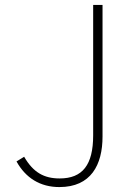

<svg xmlns="http://www.w3.org/2000/svg" viewBox="-20 -746 543 779"><path d="M221 13C349 13 396 -77 396 -192V-726H358V-197C358 -77 315 -22 222 -22C159 -22 115 -46 78 -110L47 -91C84 -24 143 13 221 13Z"/></svg>

Font: Source Han Sans CN ExtraLight
Style: Regular
Weight: 250
Designer: Ryoko NISHIZUKA (kana & ideographs); Paul D. Hunt (Latin, Greek & Cyrillic); Wenlong ZHANG (bopomofo); Sandoll Communica
Foundry: Adobe Systems Incorporated
Version: Version 1.004;PS 1.004;hotconv 16.6.51;makeotf.lib2.5.65220